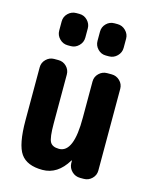

<svg xmlns="http://www.w3.org/2000/svg" viewBox="-116 -836 731 922"><g transform="rotate(15 250.0 -375.0)"><path d="M387.7 -519.5Q411.1 -519.5 428.2 -502.9Q445.3 -486.3 445.3 -462.9V-56.6Q445.3 -33.2 428.2 -16.6Q411.1 0 387.7 0H370.1Q345.7 0 328.6 -16.6Q311.5 -33.2 310.5 -56.6V-69.3Q310.5 -70.3 309.6 -70.3Q307.6 -70.3 307.6 -69.3Q259.8 9.8 184.6 9.8Q107.4 9.8 76.2 -34.7Q44.9 -79.1 44.9 -200.2V-462.9Q44.9 -486.3 62 -502.9Q79.1 -519.5 101.6 -519.5H123Q146.5 -519.5 163.1 -502.9Q179.7 -486.3 179.7 -462.9V-219.7Q179.7 -149.4 190.9 -128.9Q202.1 -108.4 235.4 -108.4Q308.6 -108.4 307.6 -283.2V-462.9Q307.6 -486.3 324.7 -502.9Q341.8 -519.5 365.2 -519.5ZM336.9 -759.8H352.5Q376 -759.8 393.1 -742.7Q410.2 -725.6 410.2 -703.1V-657.2Q410.2 -633.8 393.1 -616.7Q376 -599.6 352.5 -599.6H336.9Q313.5 -599.6 296.9 -616.7Q280.3 -633.8 280.3 -657.2V-703.1Q280.3 -726.6 296.9 -743.2Q313.5 -759.8 336.9 -759.8ZM147.5 -759.8H163.1Q186.5 -759.8 203.1 -742.7Q219.7 -725.6 219.7 -703.1V-657.2Q219.7 -633.8 202.6 -616.7Q185.5 -599.6 163.1 -599.6H147.5Q124 -599.6 106.9 -616.7Q89.8 -633.8 89.8 -657.2V-703.1Q89.8 -726.6 106.9 -743.2Q124 -759.8 147.5 -759.8Z"/></g></svg>

Font: Rounded Mgen+ 2m bold
Style: Bold
Weight: 700
Designer: [Source Han Sans]
Ryoko NISHIZUKA  (kana & ideographs); Paul D. Hunt (Latin, Greek & Cyrillic); Wenlong ZHANG  (bopomofo
Version: Version 1.059.20150602